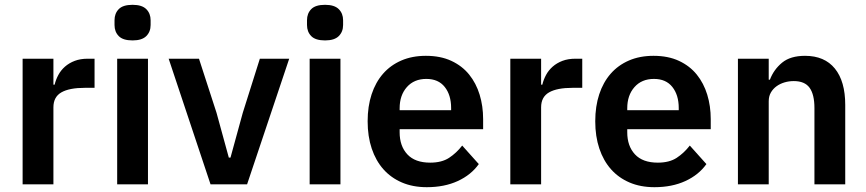

<svg xmlns="http://www.w3.org/2000/svg" viewBox="-20 -766 3601 798"><path d="M74 0V-522H202V-414H207Q212 -435 222.5 -454.5Q233 -474 250 -489Q267 -504 290.5 -513Q314 -522 345 -522H373V-401H333Q268 -401 235 -382Q202 -363 202 -320V0Z M531 -598Q491 -598 473.5 -616Q456 -634 456 -662V-682Q456 -710 473.5 -728Q491 -746 531 -746Q570 -746 588 -728Q606 -710 606 -682V-662Q606 -634 588 -616Q570 -598 531 -598ZM467 -522H595V0H467Z M855 0 681 -522H807L880 -297L931 -111H938L989 -297L1060 -522H1182L1007 0Z M1331 -598Q1291 -598 1273.5 -616Q1256 -634 1256 -662V-682Q1256 -710 1273.5 -728Q1291 -746 1331 -746Q1370 -746 1388 -728Q1406 -710 1406 -682V-662Q1406 -634 1388 -616Q1370 -598 1331 -598ZM1267 -522H1395V0H1267Z M1754 12Q1696 12 1650.5 -7.5Q1605 -27 1573.5 -62.5Q1542 -98 1525 -148.5Q1508 -199 1508 -262Q1508 -324 1524.5 -374Q1541 -424 1572 -459.5Q1603 -495 1648 -514.5Q1693 -534 1750 -534Q1811 -534 1856 -513Q1901 -492 1930 -456Q1959 -420 1973.5 -372.5Q1988 -325 1988 -271V-229H1641V-216Q1641 -159 1673 -124.5Q1705 -90 1768 -90Q1816 -90 1846.5 -110Q1877 -130 1901 -161L1970 -84Q1938 -39 1882.5 -13.5Q1827 12 1754 12ZM1752 -438Q1701 -438 1671 -404Q1641 -370 1641 -316V-308H1855V-317Q1855 -371 1828.5 -404.5Q1802 -438 1752 -438Z M2101 0V-522H2229V-414H2234Q2239 -435 2249.5 -454.5Q2260 -474 2277 -489Q2294 -504 2317.5 -513Q2341 -522 2372 -522H2400V-401H2360Q2295 -401 2262 -382Q2229 -363 2229 -320V0Z M2700 12Q2642 12 2596.5 -7.5Q2551 -27 2519.5 -62.5Q2488 -98 2471 -148.5Q2454 -199 2454 -262Q2454 -324 2470.5 -374Q2487 -424 2518 -459.5Q2549 -495 2594 -514.5Q2639 -534 2696 -534Q2757 -534 2802 -513Q2847 -492 2876 -456Q2905 -420 2919.5 -372.5Q2934 -325 2934 -271V-229H2587V-216Q2587 -159 2619 -124.5Q2651 -90 2714 -90Q2762 -90 2792.5 -110Q2823 -130 2847 -161L2916 -84Q2884 -39 2828.5 -13.5Q2773 12 2700 12ZM2698 -438Q2647 -438 2617 -404Q2587 -370 2587 -316V-308H2801V-317Q2801 -371 2774.5 -404.5Q2748 -438 2698 -438Z M3047 0V-522H3175V-435H3180Q3196 -477 3230.5 -505.5Q3265 -534 3326 -534Q3407 -534 3450 -481Q3493 -428 3493 -330V0H3365V-317Q3365 -373 3345 -401Q3325 -429 3279 -429Q3259 -429 3240.5 -423.5Q3222 -418 3207.5 -407.5Q3193 -397 3184 -381.5Q3175 -366 3175 -345V0Z"/></svg>

Font: IBM Plex Sans Thai SmBld
Style: Regular
Weight: 600
Designer: Mike Abbink, Paul van der Laan, Pieter van Rosmalen, Ben Mitchell, Mark Frömberg
Foundry: Bold Monday
Version: Version 1.2